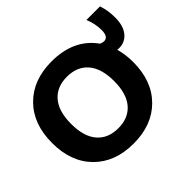

<svg xmlns="http://www.w3.org/2000/svg" viewBox="-173 -999 1239 1239"><g transform="rotate(-45 446.0 -380.0)"><path d="M256.5 -190Q308 -130 401 -130Q494 -130 545.5 -190Q597 -250 597 -365Q597 -480 545.5 -540Q494 -600 401 -600Q308 -600 256.5 -540Q205 -480 205 -365Q205 -250 256.5 -190ZM401 -740Q603 -740 703 -600Q719 -592 733 -592Q773 -592 773 -655Q773 -713 749 -770H873Q892 -716 892 -651Q892 -575 858.5 -533.5Q825 -492 770 -492Q759 -492 754 -493Q771 -433 771 -365Q771 -192 670.5 -91Q570 10 401 10Q232 10 131.5 -91Q31 -192 31 -365Q31 -538 131.5 -639Q232 -740 401 -740Z"/></g></svg>

Font: M PLUS 1p ExtraBold
Style: Regular
Weight: 800
Version: Version 1.062